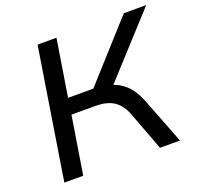

<svg xmlns="http://www.w3.org/2000/svg" viewBox="-123 -840 1009 975"><g transform="rotate(-20 381.5 -352.5)"><path d="M64 0 176 -705H278L229 -398H382L350 -381L642 -705H763L451 -363L413 -393Q460 -388 494 -370Q528 -352 552 -321.5Q576 -291 593 -247L689 0H581L504 -205Q483 -262 445.5 -287Q408 -312 345 -312H216L166 0Z"/></g></svg>

Font: Nunito Sans 10pt SemiExpanded Medium
Style: Italic
Weight: 500
Width: 6
Italic angle: -9°
Designer: Vernon Adams
Foundry: Vernon Adams
Version: Version 3.101;gftools[0.9.27]